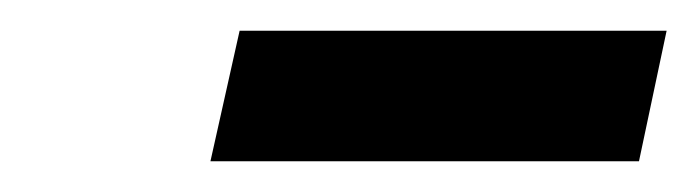

<svg xmlns="http://www.w3.org/2000/svg" viewBox="-20 -724 454 125"><path d="M117 -619 136 -704H414L396 -619Z"/></svg>

Font: Geist Medium
Style: Italic
Weight: 500
Italic angle: -12°
Designer: Basement.studio, Andrés Briganti, Mateo Zaragoza
Foundry: Basement.studio, Vercel, Andrés Briganti, Guido Ferreyra, Mateo Zaragoza
Version: Version 1.500; ttfautohint (v1.8.4.7-5d5b)